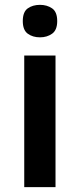

<svg xmlns="http://www.w3.org/2000/svg" viewBox="-20 -772 329 792"><path d="M209 -543V0H80V-543ZM145 -752Q174 -752 195 -737.5Q216 -723 216 -685Q216 -648 195 -633Q174 -618 145 -618Q115 -618 94.5 -633Q74 -648 74 -685Q74 -723 94.5 -737.5Q115 -752 145 -752Z"/></svg>

Font: Noto Sans Sora Sompeng SemiBold
Style: Regular
Weight: 600
Version: Version 2.101